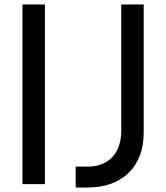

<svg xmlns="http://www.w3.org/2000/svg" viewBox="-20 -820 740 855"><path d="M80 0V-800H180V0ZM369 15H317V-78H369Q440 -78 480 -120.5Q520 -163 520 -239V-800H620V-231Q620 -116 553 -50.5Q486 15 369 15Z"/></svg>

Font: Martian Mono Light
Style: Regular
Weight: 300
Monospace: yes
Designer: Roman Shamin
Foundry: Evil Martians
Version: Version 1.000; ttfautohint (v1.8.4.7-5d5b)